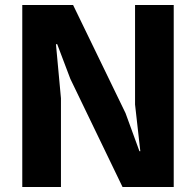

<svg xmlns="http://www.w3.org/2000/svg" viewBox="-20 -747 783 767"><path d="M69 0V-727H272L481.5 -295L537 -143H540.5L519.5 -329.5V-727H674V0H469.5L261 -432L208.5 -570.5H203.5L223.5 -354.5V0Z"/></svg>

Font: Spline Sans
Style: Regular
Weight: 400
Designer: Eben Sorkin, Mirko Velimirovic
Foundry: Sorkin Type
Version: Version 1.001